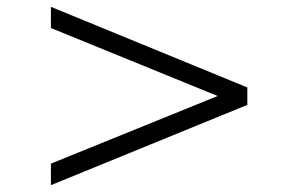

<svg xmlns="http://www.w3.org/2000/svg" viewBox="-20 -579 873 562"><path d="M704 -272 129 -37V-100L617 -298L129 -497V-559L704 -323Z"/></svg>

Font: Apparatus SIL
Style: Regular
Weight: 400
Version: Version 1.0